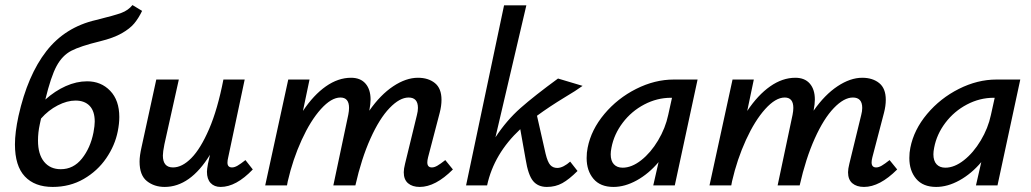

<svg xmlns="http://www.w3.org/2000/svg" viewBox="-20 -732 4069 758"><path d="M159 -339Q197 -373 239.5 -392Q282 -411 324 -411Q379 -411 415 -373.5Q451 -336 451 -270Q451 -244 445 -214Q434 -158 399.5 -107.5Q365 -57 310.5 -25.5Q256 6 188 6Q117 6 78 -35.5Q39 -77 39 -162Q39 -209 53 -274Q89 -435 163 -530Q237 -625 359 -653Q432 -671 459 -681Q486 -691 503 -712L541 -689Q527 -660 510 -639.5Q493 -619 460.5 -600.5Q428 -582 375 -569Q297 -550 261.5 -531.5Q226 -513 203.5 -471.5Q181 -430 159 -339ZM142 -264 137 -241Q130 -209 130 -177Q130 -123 154 -93.5Q178 -64 220 -64Q270 -64 303.5 -106Q337 -148 349 -209Q354 -236 354 -252Q354 -293 334 -314Q314 -335 278 -335Q245 -335 208 -316Q171 -297 142 -264Z M978 -63Q912 6 851 6Q826 6 811.5 -9.5Q797 -25 797 -54Q797 -63 801 -85L809 -121Q731 6 630 6Q589 6 560 -17Q531 -40 531 -94Q531 -117 539 -152L597 -418H686L629 -162Q623 -132 623 -118Q623 -71 663 -71Q699 -71 735.5 -108Q772 -145 805.5 -222.5Q839 -300 862 -418H946L881 -111Q878 -99 878 -90Q878 -71 896 -71Q906 -71 918 -78Q930 -85 949 -100Z M1768 -63Q1699 6 1637 6Q1608 6 1591 -8.5Q1574 -23 1574 -52Q1574 -65 1579 -85L1626 -278Q1630 -293 1630 -306Q1630 -347 1593 -347Q1558 -347 1518 -305.5Q1478 -264 1442.5 -185Q1407 -106 1383 0H1296L1355 -279Q1358 -294 1358 -306Q1358 -347 1324 -347Q1288 -347 1247 -301.5Q1206 -256 1171 -179.5Q1136 -103 1116 -16L1113 0H1027L1118 -418H1202L1176 -294Q1218 -357 1266.5 -391Q1315 -425 1366 -425Q1403 -425 1423 -402Q1443 -379 1443 -339Q1443 -322 1438 -295Q1482 -358 1532.5 -391.5Q1583 -425 1630 -425Q1671 -425 1697 -404Q1723 -383 1723 -338Q1723 -314 1716 -287L1670 -111Q1667 -99 1667 -91Q1667 -71 1685 -71Q1695 -71 1707 -78Q1719 -85 1738 -100Z M2231 -94 2260 -57Q2227 -24 2200 -9Q2173 6 2139 6Q2104 6 2084.5 -17.5Q2065 -41 2055 -104L2034 -222Q1930 -125 1903 0H1820L1970 -711H2058L1936 -190Q1980 -257 2035 -305.5Q2090 -354 2183 -422L2280 -393Q2254 -374 2210 -348Q2149 -311 2100 -275L2134 -125Q2142 -92 2152.5 -80.5Q2163 -69 2180 -69Q2192 -69 2205.5 -76Q2219 -83 2231 -94Z M2734 -418 2644 0H2559L2580 -92Q2541 -46 2494 -20Q2447 6 2402 6Q2350 6 2323 -26Q2296 -58 2296 -108Q2296 -130 2300 -149Q2314 -220 2366 -282Q2418 -344 2491.5 -381Q2565 -418 2640 -418ZM2618 -278 2633 -346H2629Q2574 -346 2523.5 -319.5Q2473 -293 2438.5 -247.5Q2404 -202 2394 -149Q2391 -134 2391 -123Q2391 -97 2403.5 -83.5Q2416 -70 2438 -70Q2474 -70 2511.5 -99.5Q2549 -129 2578 -177.5Q2607 -226 2618 -278Z M3522 -63Q3453 6 3391 6Q3362 6 3345 -8.5Q3328 -23 3328 -52Q3328 -65 3333 -85L3380 -278Q3384 -293 3384 -306Q3384 -347 3347 -347Q3312 -347 3272 -305.5Q3232 -264 3196.5 -185Q3161 -106 3137 0H3050L3109 -279Q3112 -294 3112 -306Q3112 -347 3078 -347Q3042 -347 3001 -301.5Q2960 -256 2925 -179.5Q2890 -103 2870 -16L2867 0H2781L2872 -418H2956L2930 -294Q2972 -357 3020.5 -391Q3069 -425 3120 -425Q3157 -425 3177 -402Q3197 -379 3197 -339Q3197 -322 3192 -295Q3236 -358 3286.5 -391.5Q3337 -425 3384 -425Q3425 -425 3451 -404Q3477 -383 3477 -338Q3477 -314 3470 -287L3424 -111Q3421 -99 3421 -91Q3421 -71 3439 -71Q3449 -71 3461 -78Q3473 -85 3492 -100Z M4008 -418 3918 0H3833L3854 -92Q3815 -46 3768 -20Q3721 6 3676 6Q3624 6 3597 -26Q3570 -58 3570 -108Q3570 -130 3574 -149Q3588 -220 3640 -282Q3692 -344 3765.5 -381Q3839 -418 3914 -418ZM3892 -278 3907 -346H3903Q3848 -346 3797.5 -319.5Q3747 -293 3712.5 -247.5Q3678 -202 3668 -149Q3665 -134 3665 -123Q3665 -97 3677.5 -83.5Q3690 -70 3712 -70Q3748 -70 3785.5 -99.5Q3823 -129 3852 -177.5Q3881 -226 3892 -278Z"/></svg>

Font: Ysabeau Infant Semibold
Style: Italic
Weight: 600
Italic angle: -12°
Designer: Christian Thalmann (Catharsis Fonts)
Version: Version 0.003